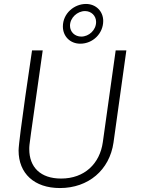

<svg xmlns="http://www.w3.org/2000/svg" viewBox="-20 -941 722 971"><path d="M502 -835C502 -884 465 -921 415 -921C355 -921 298 -873 298 -807C298 -757 335 -720 386 -720C450 -720 502 -772 502 -835ZM391 -756C359 -756 334 -779 334 -811C334 -851 371 -885 410 -885C441 -885 466 -862 466 -830C466 -789 430 -756 391 -756ZM619 -686H565L500 -222C485 -114 408 -38 289 -38C184 -38 128 -96 128 -187C128 -214 129 -210 196 -686H142C142 -686 74 -233 74 -180C74 -64 153 10 283 10C427 10 534 -81 554 -220Z"/></svg>

Font: Chivo Light
Style: Italic
Weight: 300
Italic angle: -8°
Designer: Hector Gatti
Foundry: Omnibus-Type
Version: Version 1.003;PS 001.003;hotconv 1.0.70;makeotf.lib2.5.58329